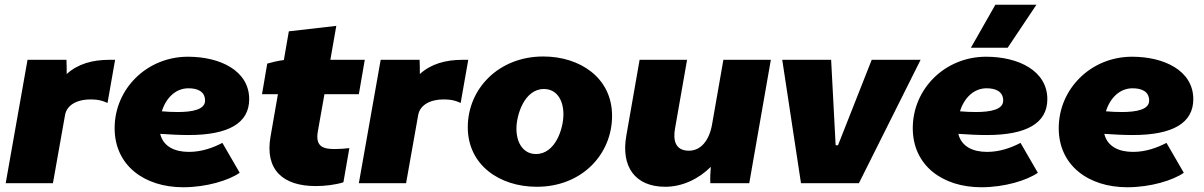

<svg xmlns="http://www.w3.org/2000/svg" viewBox="-20 -772 5071 809"><path d="M4 0H203L254 -287C261 -329 306 -359 384 -352C401 -351 421 -344 433 -338L465 -520H441C370 -520 308 -503 261 -460C261 -480 261 -502 260 -520H96Z M752 17C850 17 944 -12 990 -44L917 -170C877 -149 829 -132 776 -132C717 -132 668 -154 655 -208C699 -205 739 -203 775 -203C944 -203 1030 -254 1030 -354C1030 -474 908 -533 772 -533C598 -533 463 -397 463 -232C463 -75 588 17 752 17ZM662 -303C679 -359 720 -400 774 -400C812 -400 844 -387 844 -348C844 -310 790 -300 729 -300C707 -300 684 -301 662 -303Z M1310 12C1348 12 1393 7 1427 -4L1452 -148C1437 -146 1412 -144 1391 -144C1345 -144 1308 -152 1319 -217L1347 -375H1492L1517 -520H1372L1397 -663L1197 -640L1176 -519C1151 -516 1123 -509 1106 -504L1084 -375H1151L1120 -197C1095 -56 1173 12 1310 12Z M1492 0H1691L1742 -287C1749 -329 1794 -359 1872 -352C1889 -351 1909 -344 1921 -338L1953 -520H1929C1858 -520 1796 -503 1749 -460C1749 -480 1749 -502 1748 -520H1584Z M2242 15C2432 15 2559 -122 2559 -284C2559 -445 2423 -534 2269 -534C2080 -534 1951 -397 1951 -236C1951 -78 2083 15 2242 15ZM2238 -123C2188 -123 2156 -166 2156 -230C2156 -287 2189 -397 2272 -397C2323 -397 2354 -354 2354 -290C2354 -231 2321 -123 2238 -123Z M2783 15C2855 15 2924 -18 2975 -69C2973 -48 2972 -21 2973 0H3137L3228 -520H3028L2980 -246C2968 -180 2933 -137 2883 -137C2821 -137 2817 -187 2824 -229L2875 -520H2675L2619 -200C2596 -71 2655 15 2783 15Z M3355 0H3599L3859 -520H3653L3511 -160H3501L3482 -520H3276Z M4115 17C4213 17 4307 -12 4353 -44L4280 -170C4240 -149 4192 -132 4139 -132C4080 -132 4031 -154 4018 -208C4062 -205 4102 -203 4138 -203C4307 -203 4393 -254 4393 -354C4393 -474 4271 -533 4135 -533C3961 -533 3826 -397 3826 -232C3826 -75 3951 17 4115 17ZM4226 -571 4347 -752H4174L4071 -571ZM4025 -303C4042 -359 4083 -400 4137 -400C4175 -400 4207 -387 4207 -348C4207 -310 4153 -300 4092 -300C4070 -300 4047 -301 4025 -303Z M4730 17C4828 17 4922 -12 4968 -44L4895 -170C4855 -149 4807 -132 4754 -132C4695 -132 4646 -154 4633 -208C4677 -205 4717 -203 4753 -203C4922 -203 5008 -254 5008 -354C5008 -474 4886 -533 4750 -533C4576 -533 4441 -397 4441 -232C4441 -75 4566 17 4730 17ZM4640 -303C4657 -359 4698 -400 4752 -400C4790 -400 4822 -387 4822 -348C4822 -310 4768 -300 4707 -300C4685 -300 4662 -301 4640 -303Z"/></svg>

Font: Fixel Display Black
Style: Italic
Weight: 900
Italic angle: -10°
Designer: AlfaBravo + MacPaw
Foundry: Kyrylo Tkachov, Marchela Mozhyna, Serhii Makarenko, Maria Weinstein, Zakhar Kryvoshyya
Version: Version 1.210;Glyphs 3.2 (3217)